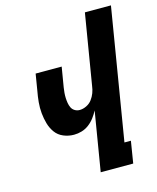

<svg xmlns="http://www.w3.org/2000/svg" viewBox="-111 -813 729 890"><g transform="rotate(-15 253.5 -367.5)"><path d="M261 0 308 -284Q299 -267 287 -251Q275 -235 259 -223Q243 -211 224.5 -205.5Q206 -200 187 -200Q161 -200 137 -210Q113 -220 98.5 -240Q84 -260 77 -284.5Q70 -309 67.5 -335Q65 -361 67.5 -388Q70 -415 75 -441L88 -520H213L197 -424Q195 -412 194 -399Q193 -386 193.5 -374Q194 -362 196 -350Q198 -338 203 -327.5Q208 -317 218.5 -310.5Q229 -304 242 -304Q258 -304 274.5 -312Q291 -320 301.5 -334Q312 -348 318 -364Q324 -380 326 -397L382 -735H507L403 -105H434L417 0Z"/></g></svg>

Font: Iosevka Term Curly Extrabold
Style: Italic
Weight: 800
Italic angle: -9°
Designer: Belleve Invis
Foundry: Belleve Invis
Version: Version 32.3.0